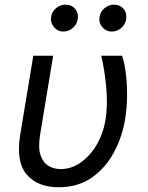

<svg xmlns="http://www.w3.org/2000/svg" viewBox="-20 -781 624 811"><path d="M120.7 -545.5H204.5L149.1 -210.2Q140.6 -157 151.3 -125.5Q161.9 -94.1 184.8 -80.4Q207.7 -66.8 235.8 -66.8Q281.6 -66.8 321.4 -94.8Q361.2 -122.9 388.8 -170.5Q416.5 -218 426.1 -277Q435.4 -337.7 428.8 -411.2Q422.2 -484.7 407.7 -545.5H495.7Q506 -515.6 511.5 -470.9Q517 -426.1 516.7 -375.4Q516.3 -324.6 508.5 -277Q496.1 -202.4 460.9 -136.9Q425.8 -71.4 367.5 -30.7Q309.3 9.9 227.3 9.9Q139.6 9.9 93.2 -43.3Q46.9 -96.6 65.3 -211.6ZM451.7 -647.7Q428.3 -647.7 412.3 -666.2Q396.3 -684.7 400.6 -710.2Q404.5 -732.6 422.2 -747Q440 -761.4 460.2 -761.4Q486.9 -761.4 502 -743.4Q517 -725.5 512.8 -698.9Q509.6 -678.6 492.4 -663.2Q475.1 -647.7 451.7 -647.7ZM247.2 -647.7Q223.7 -647.7 207.7 -666.7Q191.8 -685.7 196 -710.2Q199.2 -732.6 217.3 -747Q235.4 -761.4 255.7 -761.4Q282.3 -761.4 297.4 -743.4Q312.5 -725.5 308.2 -698.9Q305 -678.6 287.8 -663.2Q270.6 -647.7 247.2 -647.7Z"/></svg>

Font: Inter UI
Style: Italic
Weight: 400
Italic angle: -9.39999°
Designer: Rasmus Andersson
Foundry: rsms
Version: 3.2;8d6f07862